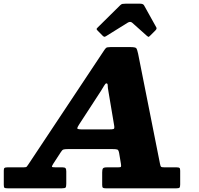

<svg xmlns="http://www.w3.org/2000/svg" viewBox="-78 -1020 1078 1040"><path d="M-57.5 -19V-96Q-57.5 -107 -53.8 -110.2Q-50 -113.5 -38.5 -113.5H48.5Q63.5 -113.5 67 -117.5Q70.5 -121.5 76 -130L483.5 -743.5Q491 -755 496 -760Q501 -765 520.5 -765H627Q655.5 -765 660.2 -758.8Q665 -752.5 670 -729.5L788.5 -133.5Q791 -119.5 794.8 -116.5Q798.5 -113.5 815.5 -113.5H879.5Q891 -113.5 894.5 -110.2Q898 -107 898 -95V-21.5Q898 -8 894.8 -4Q891.5 0 878 0H495Q483.5 0 479.5 -3Q475.5 -6 475.5 -18.5V-86Q475.5 -101.5 479.5 -107.5Q483.5 -113.5 500 -113.5H560Q575.5 -113.5 577.2 -116.8Q579 -120 577 -133L567.5 -190Q564.5 -207.5 557.5 -210Q550.5 -212.5 530 -212.5H291Q272 -212.5 265.2 -210Q258.5 -207.5 251.5 -196L210.5 -133Q202.5 -120 203.2 -116.8Q204 -113.5 226 -113.5H261.5Q273 -113.5 277 -108.8Q281 -104 281 -91.5V-25.5Q281 -9 277.5 -4.5Q274 0 257.5 0H-36Q-50 0 -53.8 -2.8Q-57.5 -5.5 -57.5 -19ZM467.5 -525.5 352 -348Q342.5 -333.5 340.5 -326.2Q338.5 -319 368 -319H511Q532 -319 537.8 -321.5Q543.5 -324 540 -342.5L509.5 -524Q505.5 -545 505.5 -556.8Q505.5 -568.5 498.5 -568.5Q493 -568.5 485.8 -555.5Q478.5 -542.5 467.5 -525.5ZM478 -826.5 449.5 -855.5Q444.5 -861 445.2 -863.5Q446 -866 452 -872L573 -991.5Q579 -997.5 584.8 -998.8Q590.5 -1000 601.5 -1000H680.5Q697 -1000 702 -991.5L768.5 -872Q773 -865 764.5 -856L734.5 -826Q728 -819.5 725.8 -820.2Q723.5 -821 718 -825.5L638.5 -896.5Q628 -906 613.5 -897L495.5 -823.5Q488.5 -819.5 485.2 -821Q482 -822.5 478 -826.5Z"/></svg>

Font: Besley* Heavy
Style: Italic
Weight: 800
Italic angle: -13°
Designer: Owen Earl
Foundry: indestructible type*
Version: Version 3.000; ttfautohint (v1.8.3)